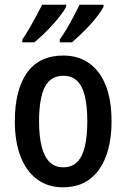

<svg xmlns="http://www.w3.org/2000/svg" viewBox="-20 -786 537 816"><path d="M454 -270Q454 -185 430.5 -122Q407 -59 361.5 -24.5Q316 10 247 10Q183 10 137 -24.5Q91 -59 67 -122Q43 -185 43 -270Q43 -404 95 -477Q147 -550 249 -550Q312 -550 358 -518Q404 -486 429 -424Q454 -362 454 -270ZM146 -270Q146 -207 157 -163.5Q168 -120 190.5 -97.5Q213 -75 249 -75Q285 -75 307.5 -97Q330 -119 340.5 -162.5Q351 -206 351 -270Q351 -335 340.5 -378Q330 -421 307.5 -442.5Q285 -464 249 -464Q195 -464 170.5 -416Q146 -368 146 -270ZM420 -757Q412 -742 396.5 -721Q381 -700 361 -678.5Q341 -657 321 -638Q301 -619 286 -606H234V-618Q249 -639 265.5 -667Q282 -695 296 -722Q310 -749 318 -766H420ZM261 -757Q253 -741 237.5 -721Q222 -701 203 -680Q184 -659 164 -640Q144 -621 126 -606H75V-618Q90 -640 106 -667.5Q122 -695 136 -721.5Q150 -748 159 -766H261Z"/></svg>

Font: Noto Sans Bengali Condensed Medium
Style: Regular
Weight: 500
Width: 3
Designer: Jelle Bosma - Monotype Design Team
Foundry: Monotype Imaging Inc.
Version: Version 2.003